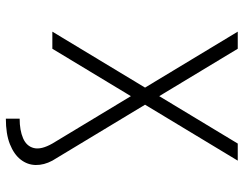

<svg xmlns="http://www.w3.org/2000/svg" viewBox="-106 -552 813 640"><g transform="rotate(90 300.0 -231.5)"><path d="M375 155V109Q414 109 440.5 97.5Q467 86 473 61.5Q479 37 458 0H515Q530 28 529.5 55.5Q529 83 511.5 105.5Q494 128 460 141.5Q426 155 375 155ZM458 0 85 -618H142L515 0ZM85 0 458 -618H515L142 0Z"/></g></svg>

Font: Victor Mono Thin
Style: Regular
Weight: 100
Monospace: yes
Designer: Rune Bjørnerås
Version: Version 1.561;gftools[0.9.30]